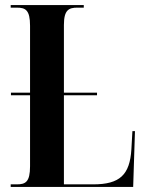

<svg xmlns="http://www.w3.org/2000/svg" viewBox="-20 -734 575 754"><path d="M22 0H503L510 -219H500L496 -148C490 -47 450 -10 346 -10H231V-360H361V-370H231V-636C231 -695 250 -704 284 -704H309V-714H22V-704H46C80 -704 98 -695 98 -633V-370H23V-360H98V-81C98 -19 80 -10 46 -10H22Z"/></svg>

Font: Noto Serif Display ExtraCondensed
Style: Bold
Weight: 700
Width: 2
Designer: Monotype Design Team
Foundry: Monotype Imaging Inc.
Version: Version 2.009